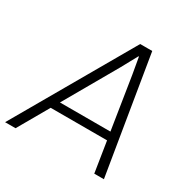

<svg xmlns="http://www.w3.org/2000/svg" viewBox="-189 -882 1024 1035"><g transform="rotate(30 323.0 -364.5)"><path d="M394 -729H469L589 0H529L499 -190H148L39 0H-26ZM491 -240 440 -564 422 -667H419L365 -568L177 -240Z"/></g></svg>

Font: Mona Sans Light
Style: Italic
Weight: 300
Italic angle: -11.7°
Designer: Deni Anggara
Foundry: GitHub
Version: Version 2.000